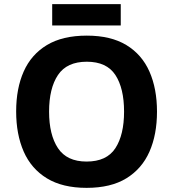

<svg xmlns="http://www.w3.org/2000/svg" viewBox="-20 -897 836 927"><path d="M738 -358Q738 -247 701.5 -164.5Q665 -82 590 -36Q515 10 398 10Q282 10 206.5 -36Q131 -82 94.5 -165Q58 -248 58 -359Q58 -470 94.5 -552Q131 -634 206.5 -679.5Q282 -725 399 -725Q515 -725 590 -679.5Q665 -634 701.5 -551.5Q738 -469 738 -358ZM217 -358Q217 -246 260 -181.5Q303 -117 398 -117Q495 -117 537 -181.5Q579 -246 579 -358Q579 -471 537 -535Q495 -599 399 -599Q303 -599 260 -535Q217 -471 217 -358ZM563 -877V-774H232V-877Z"/></svg>

Font: Noto Sans Devanagari UI
Style: Bold
Weight: 700
Designer: Jelle Bosma - Monotype Design Team
Foundry: Monotype Imaging Inc.
Version: Version 2.004; ttfautohint (v1.8.4.7-5d5b)